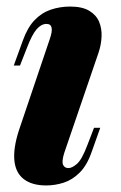

<svg xmlns="http://www.w3.org/2000/svg" viewBox="-20 -552 368 586"><path d="M132 -433Q148 -479 122 -479Q106 -479 92 -463Q78 -447 63 -408L41 -352H22L50 -429Q64 -468 85.5 -490.5Q107 -513 135 -522.5Q163 -532 194 -532Q231 -532 252.5 -519Q274 -506 282.5 -485.5Q291 -465 290 -440.5Q289 -416 281 -392L176 -85Q168 -59 172.5 -49Q177 -39 189 -39Q200 -39 215 -52Q230 -65 247 -110L267 -162H286L260 -89Q246 -48 223.5 -25.5Q201 -3 174.5 5.5Q148 14 121 14Q78 14 53 -5Q28 -24 24 -61Q20 -98 37 -152Z"/></svg>

Font: Playfair Display ExtraBold
Style: Italic
Weight: 800
Italic angle: -14°
Designer: Claus Eggers Sørensen
Foundry: Claus Eggers Sørensen
Version: Version 1.203